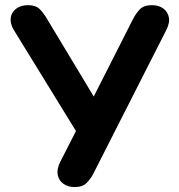

<svg xmlns="http://www.w3.org/2000/svg" viewBox="-20 -734 709 762"><path d="M275.8 8.5Q249.8 8.5 231.4 -4.8Q213 -18 208.9 -40.8Q204.8 -63.5 219.5 -92.5L293.8 -238V-194L34.5 -615.5Q19.5 -640.8 22.6 -663.2Q25.8 -685.8 44.2 -699.6Q62.8 -713.5 91.2 -713.5Q120.5 -713.5 135.9 -699.4Q151.2 -685.2 166.5 -659.2L366.2 -327.5H340.2L507.8 -658.2Q518.8 -679.8 534.6 -696.6Q550.5 -713.5 582.5 -713.5Q609.2 -713.5 627.4 -700.8Q645.5 -688 650.1 -665.4Q654.8 -642.8 638.8 -612.5L351.5 -46.8Q341.2 -26 324.5 -8.8Q307.8 8.5 275.8 8.5Z"/></svg>

Font: Nunito ExtraLight
Style: Regular
Weight: 200
Designer: Vernon Adams
Foundry: Vernon Adams
Version: Version 3.602;April 4, 2023;FontCreator 14.0.0.2856 64-bit